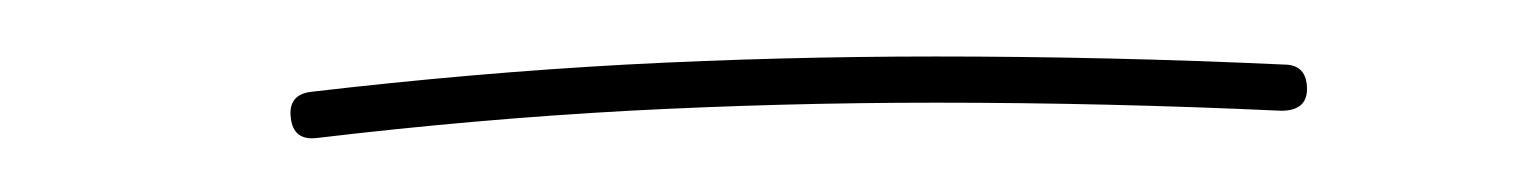

<svg xmlns="http://www.w3.org/2000/svg" viewBox="-20 -700 546 69"><path d="M84.5 -657.7Q83.5 -666 91.8 -667Q149.9 -673.8 205.1 -676.8Q260.3 -679.7 316.4 -679.7Q378.4 -679.7 441.4 -676.8Q449.7 -676.8 449.7 -668Q449.7 -660.2 440.4 -660.2Q377.4 -663.1 316.4 -663.1Q261.2 -663.1 206.1 -660.2Q150.9 -657.2 93.8 -650.4Q85.4 -649.4 84.5 -657.7Z"/></svg>

Font: Mikhak-FD Thin
Style: Regular
Weight: 100
Designer: Amin Abedi
Version: Version 3.2